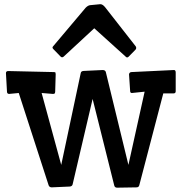

<svg xmlns="http://www.w3.org/2000/svg" viewBox="-20 -889 871 914"><path d="M8.3 -541Q8.3 -550.8 19.5 -550.8L236.3 -545.9Q243.2 -545.9 244.1 -543.2Q245.1 -540.5 245.1 -535.2L242.7 -452.1Q242.2 -445.8 240 -443.8Q237.8 -441.9 231.9 -441.9L178.2 -446.3L271.5 -104L364.3 -541Q365.7 -550.3 377.4 -551.3L470.2 -555.7Q481.9 -554.7 483.9 -545.4L591.3 -104L668.5 -452.6L607.9 -446.3Q600.1 -446.3 599.6 -454.6L594.2 -535.2Q595.7 -544.9 605 -545.9L808.6 -555.7Q816.4 -555.2 816.4 -543.9V-454.6Q816.4 -444.3 805.7 -444.3H757.3L643.1 -7.3Q640.6 2.9 629.9 2.9L537.6 4.4Q526.4 4.4 523.9 -5.9L420.9 -418L325.7 -11.2Q323.2 -2 312.5 -1L225.1 2.9Q214.4 2 211.4 -7.3L69.3 -446.3L23.4 -441.9Q13.2 -441.9 13.2 -453.6ZM387.7 -852.1Q398.4 -862.8 408.2 -864.3L457.5 -869.1Q468.8 -869.1 480.5 -854.5L626 -668.5Q628.4 -665 628.4 -660.4Q628.4 -655.8 624.5 -651.9L591.8 -618.7Q588.9 -615.7 585.4 -615.7Q582 -615.7 580.1 -617.7L428.7 -754.4L282.7 -619.1Q278.8 -616.2 275.4 -616.2Q272 -616.2 268.1 -620.1L233.9 -655.3Q230 -659.2 230 -662.4Q230 -665.5 232.4 -668Z"/></svg>

Font: Wellfleet
Style: Regular
Weight: 400
Designer: Riccardo De Franceschi
Foundry: Riccardo De Franceschi
Version: Version 1.002